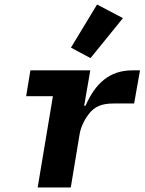

<svg xmlns="http://www.w3.org/2000/svg" viewBox="-20 -826 640 846"><path d="M291.9 0 331 -236.2C337 -272 359 -308.9 372.2 -324.9C396 -355.1 426.1 -370 480.1 -370H571L596.9 -516H562.9C462 -516 399.9 -458.1 356.9 -360.1H350.9L377.8 -516H114L95.2 -402H213.1L146 0ZM292.6 -616.1 378.9 -570 521.7 -746.1 407.7 -806.1Z"/></svg>

Font: Margiela Mono Italic Bold It
Style: Regular
Weight: 700
Designer: Mike Abbink, Paul van der Laan, Pieter van Rosmalen
Foundry: Bold Monday
Version: Version 2.003 2021